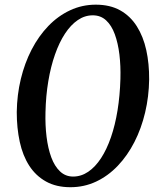

<svg xmlns="http://www.w3.org/2000/svg" viewBox="-20 -772 665 802"><path d="M274 10Q215 10 172.2 -13.8Q129.5 -37.5 102.2 -79.8Q75 -122 62.5 -179.5Q50 -237 50 -304Q51 -376 67 -442.2Q83 -508.5 112.2 -565Q141.5 -621.5 182 -663.5Q222.5 -705.5 272.8 -729Q323 -752.5 380 -752.5Q439.5 -752.5 482 -728.8Q524.5 -705 551.5 -662.2Q578.5 -619.5 591 -562.8Q603.5 -506 603 -440Q602 -368.5 586.2 -302Q570.5 -235.5 541.5 -178.8Q512.5 -122 472 -79.5Q431.5 -37 381.5 -13.5Q331.5 10 274 10ZM285.5 -34.5Q319 -34.5 348.5 -54.5Q378 -74.5 402 -111.2Q426 -148 443.5 -198.8Q461 -249.5 471 -311.2Q481 -373 483 -442.5Q484.5 -496.5 478.8 -544.2Q473 -592 459.5 -629Q446 -666 423.2 -687Q400.5 -708 367.5 -708Q334 -708 304.8 -688Q275.5 -668 251.5 -631.5Q227.5 -595 209.8 -544.5Q192 -494 181.8 -433Q171.5 -372 170 -303Q168.5 -249 174.5 -200.5Q180.5 -152 194.2 -114.8Q208 -77.5 230.8 -56Q253.5 -34.5 285.5 -34.5Z"/></svg>

Font: Merriweather 60pt Medium
Style: Italic
Weight: 500
Italic angle: -7.8°
Version: Version 2.101